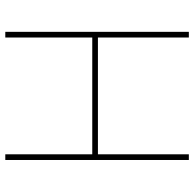

<svg xmlns="http://www.w3.org/2000/svg" viewBox="-24 -744 768 761"><g transform="rotate(-90 360.5 -364.0)"><path d="M106.4 0V-727.5H128.9V-382.8H591.8V-727.5H614.3V0H591.8V-360.4H128.9V0Z"/></g></svg>

Font: Inter 18pt Thin
Style: Regular
Weight: 250
Designer: Rasmus Andersson
Foundry: rsms
Version: Version 4.001;git-66647c0bb